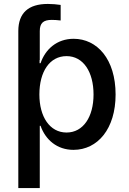

<svg xmlns="http://www.w3.org/2000/svg" viewBox="-20 -751 653 975"><path d="M73 204H182V-112H186C211 -41 270 10 353 10C476 10 567 -97 567 -271C567 -451 473 -554 354 -554C269 -554 210 -501 186 -430H181V-446H182V-593C182 -634 200 -650 243 -650C256 -650 272 -649 288 -647V-726C268 -729 245 -731 223 -731C124 -731 73 -685 73 -593ZM180 -271C180 -387 232 -466 318 -466C403 -466 455 -386 455 -271C455 -158 403 -78 318 -78C232 -78 180 -159 180 -271Z"/></svg>

Font: Wafeq Medium
Style: Regular
Weight: 500
Designer: Rasmus Andersson & Azza Alameddine
Foundry: Google & TypeTogether
Version: Version 3.000;January 28, 2025;FontCreator 15.0.0.3014 64-bi